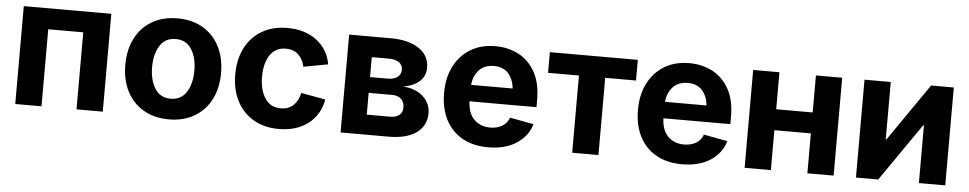

<svg xmlns="http://www.w3.org/2000/svg" viewBox="-36 -805 5384 1067"><g transform="rotate(5 2656.0 -271.5)"><path d="M550.8 -545.9V0H404.3V-429.7H209V0H62.5V-545.9Z M919.9 10.7Q837.9 10.7 777.8 -24.7Q717.8 -60.1 685.3 -123.3Q652.8 -186.5 652.8 -270.5Q652.8 -355 685.3 -418.5Q717.8 -481.9 777.8 -517.3Q837.9 -552.7 919.9 -552.7Q1002 -552.7 1062 -517.3Q1122.1 -481.9 1154.5 -418.5Q1187 -355 1187 -270.5Q1187 -186.5 1154.5 -123.3Q1122.1 -60.1 1062 -24.7Q1002 10.7 919.9 10.7ZM919.9 -104.5Q978.5 -104.5 1008.3 -151.9Q1038.1 -199.2 1038.1 -271Q1038.1 -343.3 1008.3 -390.4Q978.5 -437.5 919.9 -437.5Q861.3 -437.5 831.8 -390.4Q802.2 -343.3 802.2 -271Q802.2 -199.2 831.8 -151.9Q861.3 -104.5 919.9 -104.5Z M1533.2 10.7Q1450.7 10.7 1390.9 -24.7Q1331.1 -60.1 1298.6 -123.3Q1266.1 -186.5 1266.1 -270.5Q1266.1 -355 1298.6 -418.5Q1331.1 -481.9 1390.9 -517.3Q1450.7 -552.7 1533.2 -552.7Q1630.4 -552.7 1695.3 -504.2Q1760.3 -455.6 1775.9 -371.1L1639.6 -345.7Q1630.4 -388.2 1603.8 -412.8Q1577.1 -437.5 1534.7 -437.5Q1476.1 -437.5 1445.8 -391.4Q1415.5 -345.2 1415.5 -271Q1415.5 -197.8 1445.8 -151.1Q1476.1 -104.5 1534.7 -104.5Q1577.1 -104.5 1604.5 -130.1Q1631.8 -155.8 1640.6 -199.7L1776.9 -174.8Q1761.2 -88.4 1696.3 -38.8Q1631.3 10.7 1533.2 10.7Z M1877.4 0V-545.9H2108.9Q2208.5 -545.9 2266.8 -507.3Q2325.2 -468.8 2325.2 -398.4Q2325.2 -354.5 2293 -324.7Q2260.7 -294.9 2202.1 -284.7Q2273.4 -279.3 2314.2 -241.2Q2355 -203.1 2355 -148.4Q2355 -79.1 2300.3 -39.6Q2245.6 0 2144.5 0ZM2013.7 -111.3H2144.5Q2176.8 -111.3 2195.1 -126.5Q2213.4 -141.6 2213.4 -168.5Q2213.4 -198.7 2195.1 -215.8Q2176.8 -232.9 2144.5 -232.9H2013.7ZM2013.7 -320.8H2111.8Q2147 -320.8 2166.7 -335.9Q2186.5 -351.1 2186.5 -377Q2186.5 -402.8 2165.8 -417.5Q2145 -432.1 2108.9 -432.1H2013.7Z M2700.7 10.7Q2617.2 10.7 2556.6 -23.4Q2496.1 -57.6 2463.6 -120.6Q2431.2 -183.6 2431.2 -270Q2431.2 -354.5 2463.6 -418Q2496.1 -481.4 2554.9 -517.1Q2613.8 -552.7 2693.4 -552.7Q2764.6 -552.7 2822.8 -522.5Q2880.9 -492.2 2915.3 -430.7Q2949.7 -369.1 2949.7 -275.9V-234.9H2576.2Q2578.6 -168 2613.3 -133.8Q2647.9 -99.6 2703.1 -99.6Q2741.7 -99.6 2769.3 -116Q2796.9 -132.3 2808.6 -164.1L2941.4 -139.2Q2921.4 -71.3 2858.6 -30.3Q2795.9 10.7 2700.7 10.7ZM2577.1 -326.7H2808.6Q2803.2 -379.9 2774.4 -411.1Q2745.6 -442.4 2694.8 -442.4Q2642.1 -442.4 2611.8 -409.9Q2581.5 -377.4 2577.1 -326.7Z M3169.4 0V-430.7H2997.1V-545.9H3487.8V-430.7H3315.9V0Z M3782.2 10.7Q3698.7 10.7 3638.2 -23.4Q3577.6 -57.6 3545.2 -120.6Q3512.7 -183.6 3512.7 -270Q3512.7 -354.5 3545.2 -418Q3577.6 -481.4 3636.5 -517.1Q3695.3 -552.7 3774.9 -552.7Q3846.2 -552.7 3904.3 -522.5Q3962.4 -492.2 3996.8 -430.7Q4031.2 -369.1 4031.2 -275.9V-234.9H3657.7Q3660.2 -168 3694.8 -133.8Q3729.5 -99.6 3784.7 -99.6Q3823.2 -99.6 3850.8 -116Q3878.4 -132.3 3890.1 -164.1L4022.9 -139.2Q4002.9 -71.3 3940.2 -30.3Q3877.4 10.7 3782.2 10.7ZM3658.7 -326.7H3890.1Q3884.8 -379.9 3856 -411.1Q3827.1 -442.4 3776.4 -442.4Q3723.6 -442.4 3693.4 -409.9Q3663.1 -377.4 3658.7 -326.7Z M4277.8 -545.9V-339.4H4481.4V-545.9H4627.9V0H4481.4V-222.7H4277.8V0H4131.3V-545.9Z M5250.5 0H5103.5V-321.3H5099.1L4876.5 0H4752.4V-545.9H4898.9V-226.1H4902.8L5124 -545.9H5250.5Z"/></g></svg>

Font: Inter
Style: Bold
Weight: 700
Designer: Rasmus Andersson
Foundry: rsms
Version: Version 4.001;git-9221beed3